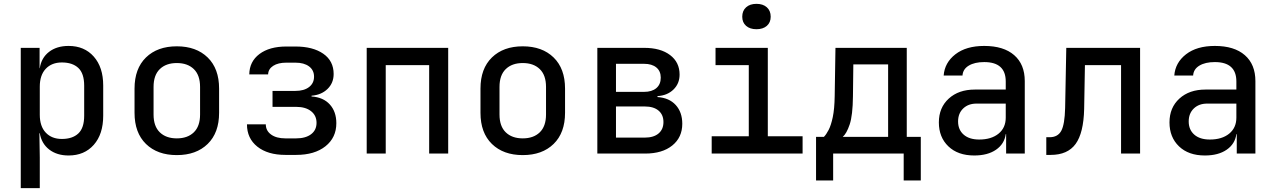

<svg xmlns="http://www.w3.org/2000/svg" viewBox="-20 -799 6640 999"><path d="M88 180V-550H186V-444H187Q195 -498 235 -529Q275 -560 337 -560Q419 -560 468 -504.5Q517 -449 517 -354V-197Q517 -101 468 -45.5Q419 10 337 10Q276 10 236 -21Q196 -52 187 -106H185L187 21V180ZM302 -76Q357 -76 387.5 -104.5Q418 -133 418 -197V-353Q418 -417 387.5 -445.5Q357 -474 302 -474Q249 -474 218 -441Q187 -408 187 -348V-202Q187 -142 218 -109Q249 -76 302 -76Z M900 8Q799 8 739.5 -50Q680 -108 680 -212V-338Q680 -442 739.5 -500Q799 -558 900 -558Q1001 -558 1060.5 -500Q1120 -442 1120 -338V-212Q1120 -108 1060.5 -50Q1001 8 900 8ZM900 -79Q956 -79 988.5 -110.5Q1021 -142 1021 -203V-347Q1021 -408 988.5 -439.5Q956 -471 900 -471Q844 -471 811.5 -439.5Q779 -408 779 -347V-203Q779 -142 811.5 -110.5Q844 -79 900 -79Z M1465 7Q1373 7 1319 -36Q1265 -79 1265 -152H1363Q1363 -119 1390.5 -99Q1418 -79 1465 -79H1521Q1570 -79 1598.5 -100.5Q1627 -122 1627 -160Q1627 -198 1598.5 -220.5Q1570 -243 1521 -243H1398V-326H1517Q1562 -326 1588 -346Q1614 -366 1614 -400Q1614 -434 1588 -453.5Q1562 -473 1517 -473H1470Q1427 -473 1401.5 -456.5Q1376 -440 1375 -412H1277Q1278 -479 1330 -518Q1382 -557 1470 -557H1517Q1608 -557 1662 -519.5Q1716 -482 1716 -414Q1716 -367 1684 -336Q1652 -305 1601 -301V-297Q1662 -293 1696 -255.5Q1730 -218 1730 -158Q1730 -83 1673.5 -38Q1617 7 1521 7Z M1888 0V-550H2312V0H2213V-460H1987V0Z M2700 8Q2599 8 2539.5 -50Q2480 -108 2480 -212V-338Q2480 -442 2539.5 -500Q2599 -558 2700 -558Q2801 -558 2860.5 -500Q2920 -442 2920 -338V-212Q2920 -108 2860.5 -50Q2801 8 2700 8ZM2700 -79Q2756 -79 2788.5 -110.5Q2821 -142 2821 -203V-347Q2821 -408 2788.5 -439.5Q2756 -471 2700 -471Q2644 -471 2611.5 -439.5Q2579 -408 2579 -347V-203Q2579 -142 2611.5 -110.5Q2644 -79 2700 -79Z M3088 0V-550H3332Q3417 -550 3466.5 -512.5Q3516 -475 3516 -411Q3516 -364 3484 -333Q3452 -302 3401 -299V-294Q3462 -290 3496 -252.5Q3530 -215 3530 -155Q3530 -84 3478 -42Q3426 0 3337 0ZM3185 -321H3331Q3372 -321 3395 -340.5Q3418 -360 3418 -395Q3418 -429 3395 -448Q3372 -467 3331 -467H3185ZM3185 -83H3335Q3381 -83 3406.5 -104.5Q3432 -126 3432 -164Q3432 -202 3406.5 -223.5Q3381 -245 3335 -245H3185Z M3683 0V-90H3876V-460H3703V-550H3975V-90H4156V0ZM3916 -647Q3882 -647 3862 -664.5Q3842 -682 3842 -712Q3842 -743 3862 -761Q3882 -779 3916 -779Q3950 -779 3970 -761Q3990 -743 3990 -712Q3990 -682 3970 -664.5Q3950 -647 3916 -647Z M4226 140V-87H4267Q4279 -99 4291.5 -123Q4304 -147 4313 -189.5Q4322 -232 4323 -299L4327 -550H4698V-87H4771V140H4682V0H4315V140ZM4365 -87H4601V-464H4420L4418 -298Q4417 -199 4401 -151.5Q4385 -104 4365 -87Z M5049 10Q4964 10 4914.5 -37.5Q4865 -85 4865 -162Q4865 -239 4916.5 -286Q4968 -333 5052 -333H5213V-375Q5213 -476 5101 -476Q5051 -476 5020.5 -457.5Q4990 -439 4988 -406H4890Q4895 -473 4951 -516.5Q5007 -560 5101 -560Q5202 -560 5257 -512Q5312 -464 5312 -377V0H5215V-101H5213Q5206 -50 5162.5 -20Q5119 10 5049 10ZM5075 -73Q5138 -73 5175.5 -103.5Q5213 -134 5213 -187V-260H5061Q5018 -260 4991.5 -234.5Q4965 -209 4965 -167Q4965 -124 4994 -98.5Q5023 -73 5075 -73Z M5424 7V-85H5441Q5484 -85 5502 -118.5Q5520 -152 5522 -237L5528 -550H5912V0H5813V-460H5625L5621 -232Q5618 -107 5576.5 -50Q5535 7 5447 7Z M6249 10Q6164 10 6114.5 -37.5Q6065 -85 6065 -162Q6065 -239 6116.5 -286Q6168 -333 6252 -333H6413V-375Q6413 -476 6301 -476Q6251 -476 6220.5 -457.5Q6190 -439 6188 -406H6090Q6095 -473 6151 -516.5Q6207 -560 6301 -560Q6402 -560 6457 -512Q6512 -464 6512 -377V0H6415V-101H6413Q6406 -50 6362.5 -20Q6319 10 6249 10ZM6275 -73Q6338 -73 6375.5 -103.5Q6413 -134 6413 -187V-260H6261Q6218 -260 6191.5 -234.5Q6165 -209 6165 -167Q6165 -124 6194 -98.5Q6223 -73 6275 -73Z"/></svg>

Font: JetBrainsMono NFM Medium
Style: Regular
Weight: 500
Monospace: yes
Designer: Philipp Nurullin, Konstantin Bulenkov
Foundry: JetBrains
Version: Version 2.304; ttfautohint (v1.8.4.7-5d5b);Nerd Fonts 3.3.0